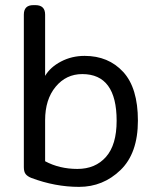

<svg xmlns="http://www.w3.org/2000/svg" viewBox="-20 -721 610 749"><path d="M110 -701H118Q156 -701 156 -664V-425Q176 -459 218 -481Q260 -503 310 -503Q403 -503 460.5 -440.5Q518 -378 518 -250.5Q518 -123 450 -57.5Q382 8 288.5 8Q195 8 102 -27Q87 -33 80 -42Q73 -51 73 -69V-664Q73 -701 110 -701ZM301 -432Q238 -432 197 -382.5Q156 -333 156 -252V-92Q212 -62 282 -62Q352 -62 393.5 -109Q435 -156 435 -250Q435 -432 301 -432Z"/></svg>

Font: Merge One
Style: Regular
Weight: 400
Designer: Kosal Sen
Foundry: Philatype
Version: Version 1.001